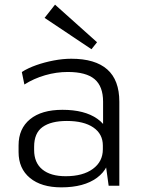

<svg xmlns="http://www.w3.org/2000/svg" viewBox="-20 -800 613 827"><path d="M424 -174V-362Q424 -428 387.5 -459Q351 -490 272 -490Q223 -490 174.5 -476Q126 -462 85 -436L74 -490Q101 -507 136.5 -519.5Q172 -532 211.5 -539.5Q251 -547 287 -547Q390 -547 442 -501Q494 -455 494 -362V0H448ZM244 7Q158 7 109 -33.5Q60 -74 60 -145V-174Q60 -246 109.5 -286.5Q159 -327 249 -327Q344 -327 399 -288.5Q454 -250 454 -179V-148Q454 -76 398 -34.5Q342 7 244 7ZM263 -41Q337 -41 380 -72.5Q423 -104 423 -157V-173Q423 -223 382 -251Q341 -279 268 -279Q200 -279 163.5 -253Q127 -227 127 -168V-154Q127 -99 162.5 -70Q198 -41 263 -41ZM398 -618 374 -588 172 -723 217 -780Z"/></svg>

Font: Pathway Extreme 28pt Light
Style: Regular
Weight: 300
Designer: Eduardo Rodriguez Tunni
Foundry: Eduardo Rodriguez Tunni
Version: Version 1.001;gftools[0.9.26]